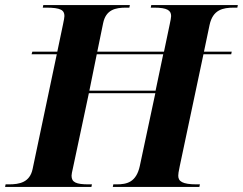

<svg xmlns="http://www.w3.org/2000/svg" viewBox="-48 -734 954 754"><path d="M-28 0H311L313 -10H300C251 -10 233 -18 233 -44C233 -49 235 -60 238 -72L301 -368H562L501 -82C487 -18 450 -10 410 -10H397L395 0H735L737 -10H724C668 -10 652 -22 652 -44C652 -49 653 -60 658 -82L751 -521H860L862 -531H753L775 -636C788 -696 827 -704 871 -704H884L886 -714H546L544 -704H557C609 -704 624 -693 624 -671C624 -666 622 -654 618 -636L596 -531H334L357 -643C368 -696 405 -704 447 -704H460L462 -714H122L120 -704H133C191 -704 205 -694 205 -671C205 -667 203 -654 199 -636L177 -531H79L76 -521H175L80 -70C69 -18 29 -10 -13 -10H-26ZM303 -378 332 -521H593L563 -378Z"/></svg>

Font: Noto Serif Display
Style: Bold Italic
Weight: 700
Italic angle: -12°
Designer: Monotype Design Team
Foundry: Monotype Imaging Inc.
Version: Version 2.009